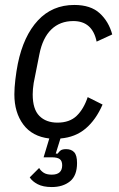

<svg xmlns="http://www.w3.org/2000/svg" viewBox="-20 -548 480 775"><path d="M280 -528Q346 -528 382.5 -494.5Q419 -461 433 -409L370 -380Q353 -463 276 -463Q222 -463 187 -429Q152 -395 139 -329L116 -213Q114 -201 113 -189Q112 -177 112 -167Q112 -107 139 -80Q166 -53 212 -53Q261 -53 289.5 -80.5Q318 -108 334 -156L394 -126Q367 -64 325.5 -29Q284 6 224 11L205 72H213Q218 64 225 59Q232 54 247 54Q268 54 279.5 66.5Q291 79 291 110Q291 161 262.5 184Q234 207 189 207Q154 207 132 195.5Q110 184 100 168L138 130Q144 141 156 149Q168 157 189 157Q231 157 231 119Q231 102 221.5 94.5Q212 87 189 87H156L179 11Q110 3 74 -45.5Q38 -94 38 -167Q38 -193 42 -227Q46 -261 52 -291Q75 -403 133 -465.5Q191 -528 280 -528Z"/></svg>

Font: IBM Plex Sans Cond
Style: Italic
Weight: 400
Width: 3
Italic angle: -11°
Designer: Mike Abbink, Paul van der Laan, Pieter van Rosmalen
Foundry: Bold Monday
Version: Version 1.3